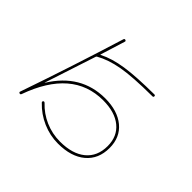

<svg xmlns="http://www.w3.org/2000/svg" viewBox="-190 -1055 1380 1380"><g transform="rotate(45 500.0 -365.5)"><path d="M98.6 9.8Q88.9 5.9 92.8 -2.9Q228.5 -394.5 351.6 -793.9Q355.5 -802.7 364.3 -799.8Q374 -795.9 371.1 -788.1Q352.5 -726.6 312.5 -599.6Q311.5 -598.6 312.5 -597.7Q313.5 -596.7 315.4 -597.7Q391.6 -636.7 499.5 -652.8Q607.4 -668.9 789.1 -669.9Q798.8 -669.9 798.8 -660.2Q798.8 -650.4 789.1 -650.4Q586.9 -649.4 481.9 -630.4Q377 -611.3 305.7 -570.3Q300.8 -567.4 299.8 -563.5Q215.8 -303.7 171.9 -172.9L172.9 -171.9Q313.5 -399.4 558.6 -400.4Q685.5 -400.4 759.8 -338.9Q834 -277.3 834 -169.9Q834 -57.6 758.3 6.3Q682.6 70.3 548.8 70.3Q466.8 70.3 391.1 37.1Q315.4 3.9 258.8 -55.7Q252 -62.5 258.8 -70.3Q264.6 -76.2 273.4 -69.3Q326.2 -12.7 397.9 18.6Q469.7 49.8 548.8 49.8Q674.8 49.8 744.6 -7.8Q814.5 -65.4 814.5 -169.9Q814.5 -268.6 746.6 -324.2Q678.7 -379.9 558.6 -379.9Q249 -379.9 112.3 3.9Q107.4 13.7 98.6 9.8Z"/></g></svg>

Font: Rounded Mgen+ 1m thin
Style: Regular
Weight: 100
Designer: [Source Han Sans]
Ryoko NISHIZUKA  (kana & ideographs); Paul D. Hunt (Latin, Greek & Cyrillic); Wenlong ZHANG  (bopomofo
Version: Version 1.059.20150602